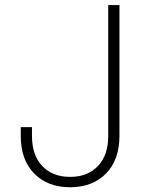

<svg xmlns="http://www.w3.org/2000/svg" viewBox="-20 -748 592 777"><path d="M263.7 9.8Q172.9 9.8 118.4 -45.7Q64 -101.1 64 -198.2V-233.4H109.4V-198.2Q109.4 -120.1 150.9 -76.2Q192.4 -32.2 263.7 -32.2Q335 -32.2 376.5 -76.2Q418 -120.1 418 -198.2V-727.5H463.4V-198.2Q463.4 -101.1 408.9 -45.7Q354.5 9.8 263.7 9.8Z"/></svg>

Font: Inter 18pt ExtraLight
Style: Regular
Weight: 250
Designer: Rasmus Andersson
Foundry: rsms
Version: Version 4.001;git-66647c0bb